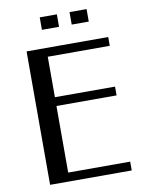

<svg xmlns="http://www.w3.org/2000/svg" viewBox="-96 -962 784 1029"><g transform="rotate(-10 295.5 -447.0)"><path d="M536.1 -726.1V-678.2H198.7V-458H525.9V-410.2H198.7V-47.9H536.1V0H91.8V-726.1ZM286.1 -825.7H192.9V-893.6H286.1ZM447.8 -825.7H355V-893.6H447.8Z"/></g></svg>

Font: Federo
Style: Regular
Weight: 400
Designer: Olexa M. Volochay | Cyreal.org
Foundry: Olexa M. Volochay | Cyreal.org
Version: Version 1.000